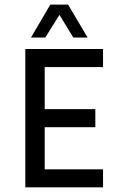

<svg xmlns="http://www.w3.org/2000/svg" viewBox="-20 -806 510 826"><path d="M235.8 -742.2 295.4 -644.5H356.9L272.9 -786.1H196.3L113.3 -644.5H174.8ZM423.3 -517.6V-595.2H88.9V0H423.3V-77.6H172.4V-258.8H390.1V-336.4H172.4V-517.6Z"/></svg>

Font: Now Medium
Style: Regular
Weight: 500
Designer: Alfredo Marco Pradil
Foundry: Alfredo Marco Pradil
Version: Version 1.200;hotconv 1.0.109;makeotfexe 2.5.65596